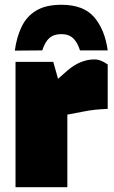

<svg xmlns="http://www.w3.org/2000/svg" viewBox="-20 -784 476 804"><path d="M45 0V-525H203L223 -454L264 -490Q291 -513 319 -524Q347 -535 372 -535Q386 -536 401 -530.5Q416 -525 431 -514V-328Q404 -327 379 -324.5Q354 -322 325 -316L262 -304V0ZM237 -764Q330 -764 374.5 -712Q419 -660 431 -573H315Q307 -597 296.5 -612Q286 -627 271.5 -634Q257 -641 237 -641Q216 -641 201 -634Q186 -627 175.5 -612Q165 -597 157 -573L42 -572Q50 -630 71 -673Q92 -716 132 -740Q172 -764 237 -764Z"/></svg>

Font: REM Medium Black
Style: Regular
Weight: 900
Version: Version 1.005;gftools[0.9.28]